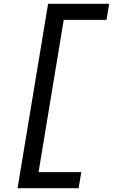

<svg xmlns="http://www.w3.org/2000/svg" viewBox="-20 -843 640 1006"><path d="M72 143 232 -823H552L538 -739H314L182 59H406L392 143Z"/></svg>

Font: Iosevka Medium Extended
Style: Italic
Weight: 500
Width: 7
Italic angle: -9°
Monospace: yes
Designer: Belleve Invis
Foundry: Belleve Invis
Version: Version 32.5.0; ttfautohint (v1.8.4)